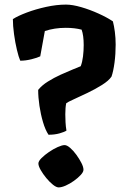

<svg xmlns="http://www.w3.org/2000/svg" viewBox="-20 -810 558 835"><path d="M191 -224Q177 -245 167 -279Q157 -313 151.5 -350Q146 -387 146 -419Q162 -439 188.5 -455.5Q215 -472 243.5 -485Q272 -498 295.5 -507.5Q319 -517 331 -522Q338 -540 341 -564.5Q344 -589 344 -614Q344 -656 335 -681Q305 -689 266 -689Q217 -689 175 -675L155 -565Q143 -559 117.5 -552.5Q92 -546 68 -546Q61 -562 53.5 -593.5Q46 -625 41 -661.5Q36 -698 36 -727Q58 -741 96.5 -755.5Q135 -770 180.5 -780Q226 -790 267 -790Q295 -790 333 -779Q371 -768 408.5 -751Q446 -734 471 -717Q476 -698 479.5 -671.5Q483 -645 483 -616Q483 -575 478 -537.5Q473 -500 465 -477Q453 -459 423.5 -440.5Q394 -422 360.5 -406Q327 -390 300.5 -378Q274 -366 268 -361Q266 -352 265 -339.5Q264 -327 264 -313Q264 -297 265 -278Q266 -259 269 -242Q260 -236 239 -230Q218 -224 191 -224ZM235 5Q225 5 210.5 -6.5Q196 -18 181.5 -35.5Q167 -53 157 -70.5Q147 -88 147 -99Q147 -109 160.5 -122.5Q174 -136 193 -149Q212 -162 231 -170.5Q250 -179 261 -179Q271 -179 285 -167Q299 -155 312 -137Q325 -119 334 -101.5Q343 -84 343 -72Q343 -62 331 -49Q319 -36 301.5 -23.5Q284 -11 266 -3Q248 5 235 5Z"/></svg>

Font: Texturina ExtraBold
Style: Regular
Weight: 800
Designer: Guillermo Torres Carreño
Foundry: Omnibus-Type
Version: Version 1.002; ttfautohint (v1.8.3)